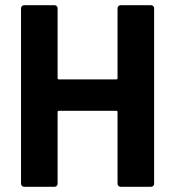

<svg xmlns="http://www.w3.org/2000/svg" viewBox="-20 -720 668 740"><path d="M433 -688Q433 -693 436.5 -696.5Q440 -700 445 -700H562Q567 -700 570.5 -696.5Q574 -693 574 -688V-12Q574 -7 570.5 -3.5Q567 0 562 0H445Q440 0 436.5 -3.5Q433 -7 433 -12V-288Q433 -293 428 -293H207Q202 -293 202 -288V-12Q202 -7 198.5 -3.5Q195 0 190 0H73Q68 0 64.5 -3.5Q61 -7 61 -12V-688Q61 -693 64.5 -696.5Q68 -700 73 -700H190Q195 -700 198.5 -696.5Q202 -693 202 -688V-419Q202 -414 207 -414H428Q433 -414 433 -419Z"/></svg>

Font: LinhAnh
Style: Bold
Weight: 700
Designer: Jeremy Tribby
Foundry: Tribby Type
Version: Version 1.408